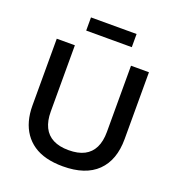

<svg xmlns="http://www.w3.org/2000/svg" viewBox="-150 -962 1008 1096"><g transform="rotate(20 353.5 -414.0)"><path d="M354 13Q298 13 253 1.5Q208 -10 174.5 -33Q141 -56 118.5 -88.5Q96 -121 84.5 -162.5Q73 -204 73 -254V-660H183V-258Q183 -201 202 -162.5Q221 -124 259 -104.5Q297 -85 353 -85Q411 -85 448.5 -104.5Q486 -124 505 -162.5Q524 -201 524 -258V-660H633V-254Q633 -126 562 -56.5Q491 13 354 13ZM215 -761V-841H492V-761Z"/></g></svg>

Font: Bricolage Grotesque 24pt Medium
Style: Regular
Weight: 500
Designer: Mathieu Triay
Foundry: Atelier Triay
Version: Version 1.001;gftools[0.9.33.dev8+g029e19f]